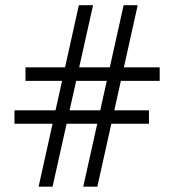

<svg xmlns="http://www.w3.org/2000/svg" viewBox="-20 -696 651 716"><path d="M343 0H290.5L441 -676.5H493.5ZM176 0H124L274 -676.5H327ZM535.5 -284.5V-234.5H34V-284.5ZM575.5 -445V-394.5H75V-445Z"/></svg>

Font: Newsreader 16pt SemiBold
Style: Regular
Weight: 600
Designer: Hugues Gentile
Foundry: Production Type
Version: Version 1.003